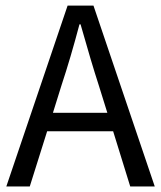

<svg xmlns="http://www.w3.org/2000/svg" viewBox="-20 -676 584 696"><path d="M390.1 -200.2H150.9L87.9 0H2.9L225.1 -655.8H318.8L541 0H452.1ZM369.1 -267.1 337.9 -367.2Q311.5 -448.2 272 -587.9H268.1Q235.8 -465.8 203.1 -367.2L171.9 -267.1Z"/></svg>

Font: SourceSansPro-Regular
Style: Regular
Weight: 400
Designer: Paul D. Hunt
Foundry: Adobe Systems Incorporated
Version: Version 1.050;PS Version 1.000;hotconv 1.0.70;makeotf.lib2.5